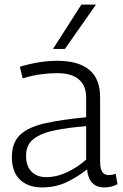

<svg xmlns="http://www.w3.org/2000/svg" viewBox="-20 -810 538 840"><path d="M32 -123Q32 -187 69 -221Q106 -255 178.5 -271Q251 -287 357 -297V-384Q357 -435 325 -462.5Q293 -490 229 -490Q198 -490 159.5 -485Q121 -480 79 -467L67 -518Q153 -544 232 -544Q323 -544 370.5 -504.5Q418 -465 418 -385V-105Q418 -70 428 -57Q438 -44 456 -44Q472 -44 486 -50L494 -4Q467 10 437 10Q368 10 361 -69Q324 -39 274.5 -14.5Q225 10 163 10Q104 10 68 -23.5Q32 -57 32 -123ZM94 -129Q94 -83 118 -59Q142 -35 182 -35Q228 -35 274.5 -57Q321 -79 357 -112V-258Q280 -252 220.5 -240Q161 -228 127.5 -202.5Q94 -177 94 -129ZM212 -596 336 -790H400L264 -596Z"/></svg>

Font: Georama Light
Style: Regular
Weight: 300
Designer: Jean-Baptiste Levee
Foundry: Production Type
Version: Version 1.000